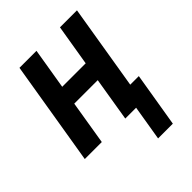

<svg xmlns="http://www.w3.org/2000/svg" viewBox="-201 -623 902 902"><g transform="rotate(-45 250.0 -172.5)"><path d="M315 175 344 0H272L308 -219H152L116 0H3L89 -520H202L168 -315H324L358 -520H471L401 -96H458L413 175Z"/></g></svg>

Font: Iosevka Curly
Style: Bold Italic
Weight: 700
Italic angle: -9°
Monospace: yes
Designer: Belleve Invis
Foundry: Belleve Invis
Version: Version 22.1.2; ttfautohint (v1.8.4)